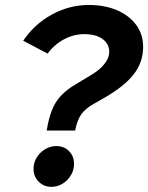

<svg xmlns="http://www.w3.org/2000/svg" viewBox="-20 -730 587 760"><path d="M164.8 -213.3Q172.6 -260.6 185.5 -293.7Q198.4 -326.7 221.1 -350.9Q243.8 -375.2 279.1 -395.9L341 -433.3Q375.1 -453.3 393.7 -477.2Q412.4 -501.1 412.4 -524.4Q412.4 -556.7 385.5 -575.8Q358.7 -594.9 313.6 -594.9Q271.9 -594.9 233.2 -574.3Q194.5 -553.6 168.6 -517.8L71.8 -568.8Q116.1 -634.5 185.4 -672.4Q254.7 -710.3 331.4 -710.3Q394.9 -710.3 443.4 -689.4Q491.9 -668.4 519.3 -631.1Q546.6 -593.7 546.6 -544.1Q546.6 -484.8 510.1 -436.9Q473.6 -389 391.3 -341.8L353.6 -320.4Q318.3 -301 301.6 -277.3Q284.9 -253.6 277.6 -213.3ZM183.9 9.6Q153.4 9.6 133.1 -10.9Q112.7 -31.4 112.7 -61.2Q112.7 -85.5 125 -106Q137.3 -126.5 158 -139.1Q178.7 -151.8 203 -151.8Q233.8 -151.8 253.4 -131.6Q273.1 -111.5 273.1 -80.8Q273.1 -57.5 260.8 -36.6Q248.5 -15.7 228 -3.1Q207.5 9.6 183.9 9.6Z"/></svg>

Font: Red Hat Display
Style: Italic
Weight: 300
Italic angle: -12°
Designer: Pentagram, MCKL
Foundry: Pentagram, MCKL
Version: Version 1.023